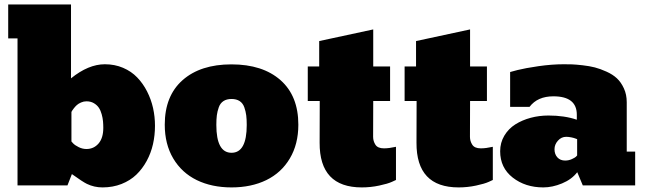

<svg xmlns="http://www.w3.org/2000/svg" viewBox="-20 -816 2838 845"><path d="M292.5 -471.2Q369.1 -533.2 441.4 -533.2Q484.9 -533.2 521.5 -517.6Q558.1 -502 583.7 -475.3Q609.4 -448.7 627.2 -413.8Q645 -378.9 653.6 -340.6Q662.1 -302.2 662.1 -262.7Q662.1 -220.7 653.3 -181.6Q644.5 -142.6 625.7 -107.9Q606.9 -73.2 580.1 -47.4Q553.2 -21.5 514.9 -6.3Q476.6 8.8 431.2 8.8Q394.5 8.8 362.3 -6.8Q344.2 -15.6 296.4 -49.8L276.9 0H57.1V-647H16.1V-796.4H292.5ZM294.4 -193.4 301.8 -185.1Q309.6 -176.8 326.2 -168.5Q342.8 -160.2 360.4 -160.2Q392.6 -160.2 413.6 -184.3Q434.6 -208.5 434.6 -253.4Q434.6 -268.6 433.3 -282.5Q432.1 -296.4 427.5 -313.2Q422.9 -330.1 415 -341.8Q407.2 -353.5 393.3 -361.8Q379.4 -370.1 360.4 -370.1Q348.1 -370.1 336.7 -365Q325.2 -359.9 318.4 -353.8Q311.5 -347.7 305.2 -339.6Q298.8 -331.5 297.1 -328.4Q295.4 -325.2 294.4 -323.2Z M705.1 -267.1Q705.1 -394 783.7 -463.4Q862.3 -532.7 998.5 -532.7Q1135.7 -532.7 1214.4 -463.4Q1293 -394 1293 -267.1Q1293 -181.6 1255.6 -118.7Q1218.3 -55.7 1152.1 -23.4Q1085.9 8.8 999 8.8Q912.1 8.8 845.9 -23.4Q779.8 -55.7 742.4 -118.7Q705.1 -181.6 705.1 -267.1ZM932.1 -266.1Q932.1 -143.6 999 -143.6Q1065.9 -143.6 1065.9 -266.1Q1065.9 -291 1063.7 -308.3Q1061.5 -325.7 1055.2 -343.8Q1048.8 -361.8 1034.7 -371.1Q1020.5 -380.4 999 -380.4Q977.5 -380.4 963.4 -371.1Q949.2 -361.8 942.9 -343.8Q936.5 -325.7 934.3 -308.3Q932.1 -291 932.1 -266.1Z M1722.7 -23.9 1704.6 -15.6Q1686.5 -7.3 1648.9 0.7Q1611.3 8.8 1572.3 8.8Q1385.7 8.8 1386.7 -188L1387.2 -371.6H1334.5V-523.4H1384.8V-635.3L1622.6 -686.5V-523.4H1696.8V-371.6H1622.6L1622.1 -213.9Q1622.1 -194.8 1632.3 -179Q1642.6 -163.1 1669.9 -163.1Q1691.9 -163.1 1722.7 -169.9Z M2148.9 -23.9 2130.9 -15.6Q2112.8 -7.3 2075.2 0.7Q2037.6 8.8 1998.5 8.8Q1812 8.8 1813 -188L1813.5 -371.6H1760.7V-523.4H1811V-635.3L2048.8 -686.5V-523.4H2123V-371.6H2048.8L2048.3 -213.9Q2048.3 -194.8 2058.6 -179Q2068.8 -163.1 2096.2 -163.1Q2118.2 -163.1 2148.9 -169.9Z M2181.2 -150.4Q2181.2 -188 2199.5 -218.8Q2217.8 -249.5 2248 -268.6Q2278.3 -287.6 2315.7 -297.6Q2353 -307.6 2393.6 -307.6Q2464.8 -307.6 2518.6 -289.1V-311Q2518.6 -392.1 2415.5 -392.1Q2345.7 -392.1 2310.5 -345.7H2225.1V-499L2257.8 -507.8Q2290.5 -516.1 2349.6 -524.7Q2408.7 -533.2 2460.9 -533.2Q2481 -533.2 2497.1 -532.7Q2513.2 -532.2 2543.7 -528.8Q2574.2 -525.4 2597.9 -519.3Q2621.6 -513.2 2649.2 -500.7Q2676.8 -488.3 2695.1 -471.2Q2713.4 -454.1 2725.8 -427Q2738.3 -399.9 2738.3 -366.2V-148.9H2775.4V0H2544.9L2520.5 -58.1Q2496.1 -26.4 2453.6 -8.8Q2411.1 8.8 2371.1 8.8Q2292 8.8 2236.6 -34.4Q2181.2 -77.6 2181.2 -150.4ZM2420.4 -159.2Q2420.4 -137.2 2433.1 -123.3Q2445.8 -109.4 2467.3 -109.4Q2482.9 -109.4 2496.6 -115.7Q2510.3 -122.1 2514.2 -125.7Q2518.1 -129.4 2520 -131.8V-203.6L2513.2 -206.1Q2506.3 -209 2494.4 -211.4Q2482.4 -213.9 2471.7 -213.9Q2450.7 -213.9 2435.5 -197Q2420.4 -180.2 2420.4 -159.2Z"/></svg>

Font: Bevan
Style: Regular
Weight: 400
Foundry: vernon adams
Version: Version 1.000